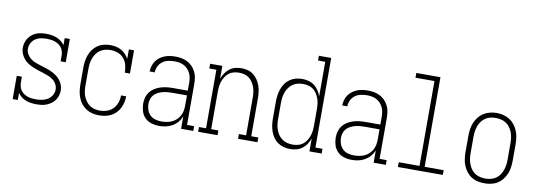

<svg xmlns="http://www.w3.org/2000/svg" viewBox="-57 -1100 4115 1473"><g transform="rotate(10 2000.0 -363.5)"><path d="M259 8Q238 8 217.5 5Q197 2 178 -5Q159 -12 142.5 -25Q126 -38 114 -55V0H74V-181H114V-136Q114 -120 118.5 -104Q123 -88 132.5 -74.5Q142 -61 156 -52Q170 -43 185.5 -37.5Q201 -32 217.5 -30.5Q234 -29 250 -29Q274 -29 297.5 -33.5Q321 -38 341 -50.5Q361 -63 373.5 -84Q386 -105 386 -129Q386 -151 375 -171Q364 -191 346 -204Q328 -217 307.5 -225Q287 -233 265.5 -239.5Q244 -246 223 -253Q202 -260 182 -269Q162 -278 143.5 -290.5Q125 -303 111.5 -320.5Q98 -338 90 -359Q82 -380 82 -402Q82 -422 87.5 -441Q93 -460 104 -476.5Q115 -493 130.5 -505.5Q146 -518 164.5 -525.5Q183 -533 202.5 -535.5Q222 -538 242 -538Q262 -538 282.5 -535Q303 -532 322 -524.5Q341 -517 357.5 -504.5Q374 -492 386 -475V-530H426V-349H386V-394Q386 -410 381.5 -426Q377 -442 367.5 -455Q358 -468 344 -477.5Q330 -487 314.5 -492Q299 -497 283 -499Q267 -501 251 -501Q228 -501 205 -496.5Q182 -492 163 -479Q144 -466 133 -445Q122 -424 122 -402Q122 -379 133 -359.5Q144 -340 161.5 -326.5Q179 -313 200 -305Q221 -297 242 -290.5Q263 -284 284 -277.5Q305 -271 325.5 -261.5Q346 -252 364 -239.5Q382 -227 396 -210Q410 -193 418 -172Q426 -151 426 -129Q426 -108 420 -88.5Q414 -69 402.5 -52.5Q391 -36 374 -24Q357 -12 338.5 -4.5Q320 3 299.5 5.5Q279 8 259 8Z M747 8Q721 8 695.5 2Q670 -4 648 -18Q626 -32 609.5 -52.5Q593 -73 583.5 -97.5Q574 -122 570 -148Q566 -174 566 -200V-330Q566 -356 569.5 -381.5Q573 -407 582 -431Q591 -455 606.5 -476Q622 -497 643.5 -511.5Q665 -526 690 -532Q715 -538 741 -538Q763 -538 785 -533.5Q807 -529 826 -518.5Q845 -508 860.5 -491.5Q876 -475 886 -456V-530H926V-349H886Q886 -378 879 -406.5Q872 -435 853.5 -457.5Q835 -480 807 -490.5Q779 -501 750 -501Q729 -501 708 -496Q687 -491 669.5 -479.5Q652 -468 639.5 -450.5Q627 -433 619.5 -413Q612 -393 609 -372Q606 -351 606 -330V-200Q606 -179 608.5 -158Q611 -137 618.5 -117.5Q626 -98 638.5 -80.5Q651 -63 668 -51Q685 -39 705.5 -34Q726 -29 747 -29Q776 -29 803 -38Q830 -47 849.5 -67.5Q869 -88 878.5 -115.5Q888 -143 888 -171Q888 -171 888 -171.5Q888 -172 888 -172H928Q928 -172 928 -171.5Q928 -171 928 -171Q928 -147 922.5 -123.5Q917 -100 906 -78.5Q895 -57 878 -40Q861 -23 840 -12Q819 -1 795 3.5Q771 8 747 8Z M1215 8Q1185 8 1155.5 -1Q1126 -10 1105 -31Q1084 -52 1075 -81.5Q1066 -111 1066 -141Q1066 -165 1072.5 -188.5Q1079 -212 1093.5 -231Q1108 -250 1129 -263Q1150 -276 1172.5 -283.5Q1195 -291 1219 -294Q1243 -297 1268 -297H1386V-358Q1386 -377 1383 -395.5Q1380 -414 1372 -431Q1364 -448 1351 -462Q1338 -476 1321.5 -485Q1305 -494 1286 -497.5Q1267 -501 1248 -501Q1224 -501 1199.5 -496Q1175 -491 1155 -476.5Q1135 -462 1123.5 -439Q1112 -416 1112 -391H1072Q1073 -413 1079 -434Q1085 -455 1097 -472.5Q1109 -490 1126.5 -503Q1144 -516 1164 -524Q1184 -532 1205.5 -535Q1227 -538 1248 -538Q1272 -538 1296 -533.5Q1320 -529 1341 -518.5Q1362 -508 1379 -490.5Q1396 -473 1407 -451.5Q1418 -430 1422 -406Q1426 -382 1426 -358V-37H1481V0H1386V-96Q1376 -71 1358.5 -50.5Q1341 -30 1317.5 -16.5Q1294 -3 1267.5 2.5Q1241 8 1215 8ZM1227 -29Q1248 -29 1268.5 -32.5Q1289 -36 1308 -44.5Q1327 -53 1342.5 -67.5Q1358 -82 1368 -100Q1378 -118 1382 -138.5Q1386 -159 1386 -180V-260H1268Q1249 -260 1230 -258Q1211 -256 1193.5 -251Q1176 -246 1159 -237Q1142 -228 1129.5 -214Q1117 -200 1111.5 -181.5Q1106 -163 1106 -145Q1106 -121 1114 -98Q1122 -75 1139 -58.5Q1156 -42 1179.5 -35.5Q1203 -29 1227 -29Z M1519 0V-37H1574V-493H1519V-530H1614V-429Q1622 -452 1636 -473Q1650 -494 1669.5 -509.5Q1689 -525 1713.5 -531.5Q1738 -538 1763 -538Q1788 -538 1812.5 -531.5Q1837 -525 1856.5 -509.5Q1876 -494 1890 -473Q1904 -452 1912 -428.5Q1920 -405 1923 -380Q1926 -355 1926 -330V-37H1981V0H1830V-37H1886V-330Q1886 -351 1883.5 -371.5Q1881 -392 1874 -411.5Q1867 -431 1855.5 -448.5Q1844 -466 1827.5 -478.5Q1811 -491 1791 -496Q1771 -501 1750 -501Q1729 -501 1709 -496Q1689 -491 1672.5 -478.5Q1656 -466 1644.5 -448.5Q1633 -431 1626 -411.5Q1619 -392 1616.5 -371.5Q1614 -351 1614 -330V-37H1670V0Z M2236 8Q2211 8 2186 1.5Q2161 -5 2140 -19.5Q2119 -34 2104.5 -55Q2090 -76 2081.5 -100Q2073 -124 2069.5 -149.5Q2066 -175 2066 -200V-330Q2066 -355 2069.5 -380.5Q2073 -406 2081.5 -430Q2090 -454 2104.5 -475Q2119 -496 2140 -510.5Q2161 -525 2186 -531.5Q2211 -538 2236 -538Q2261 -538 2285.5 -531.5Q2310 -525 2330 -510Q2350 -495 2364 -473.5Q2378 -452 2386 -429V-698H2330V-735H2426V-37H2481V0H2386V-101Q2378 -78 2364 -56.5Q2350 -35 2330 -20Q2310 -5 2285.5 1.5Q2261 8 2236 8ZM2249 -29Q2270 -29 2290.5 -34Q2311 -39 2327.5 -51.5Q2344 -64 2355.5 -81.5Q2367 -99 2374 -118.5Q2381 -138 2383.5 -158.5Q2386 -179 2386 -200V-330Q2386 -351 2383.5 -371.5Q2381 -392 2374 -411.5Q2367 -431 2355.5 -448.5Q2344 -466 2327.5 -478.5Q2311 -491 2290.5 -496Q2270 -501 2249 -501Q2228 -501 2207 -496Q2186 -491 2169 -479Q2152 -467 2139.5 -450Q2127 -433 2119.5 -413Q2112 -393 2109 -372Q2106 -351 2106 -330V-200Q2106 -179 2109 -158Q2112 -137 2119.5 -117Q2127 -97 2139.5 -80Q2152 -63 2169 -51Q2186 -39 2207 -34Q2228 -29 2249 -29Z M2715 8Q2685 8 2655.5 -1Q2626 -10 2605 -31Q2584 -52 2575 -81.5Q2566 -111 2566 -141Q2566 -165 2572.5 -188.5Q2579 -212 2593.5 -231Q2608 -250 2629 -263Q2650 -276 2672.5 -283.5Q2695 -291 2719 -294Q2743 -297 2768 -297H2886V-358Q2886 -377 2883 -395.5Q2880 -414 2872 -431Q2864 -448 2851 -462Q2838 -476 2821.5 -485Q2805 -494 2786 -497.5Q2767 -501 2748 -501Q2724 -501 2699.5 -496Q2675 -491 2655 -476.5Q2635 -462 2623.5 -439Q2612 -416 2612 -391H2572Q2573 -413 2579 -434Q2585 -455 2597 -472.5Q2609 -490 2626.5 -503Q2644 -516 2664 -524Q2684 -532 2705.5 -535Q2727 -538 2748 -538Q2772 -538 2796 -533.5Q2820 -529 2841 -518.5Q2862 -508 2879 -490.5Q2896 -473 2907 -451.5Q2918 -430 2922 -406Q2926 -382 2926 -358V-37H2981V0H2886V-96Q2876 -71 2858.5 -50.5Q2841 -30 2817.5 -16.5Q2794 -3 2767.5 2.5Q2741 8 2715 8ZM2727 -29Q2748 -29 2768.5 -32.5Q2789 -36 2808 -44.5Q2827 -53 2842.5 -67.5Q2858 -82 2868 -100Q2878 -118 2882 -138.5Q2886 -159 2886 -180V-260H2768Q2749 -260 2730 -258Q2711 -256 2693.5 -251Q2676 -246 2659 -237Q2642 -228 2629.5 -214Q2617 -200 2611.5 -181.5Q2606 -163 2606 -145Q2606 -121 2614 -98Q2622 -75 2639 -58.5Q2656 -42 2679.5 -35.5Q2703 -29 2727 -29Z M3075 0V-37H3237V-698H3089V-735H3277V-37H3425V0Z M3750 8Q3724 8 3698 2.5Q3672 -3 3649.5 -17Q3627 -31 3610.5 -52Q3594 -73 3584 -97Q3574 -121 3570 -147.5Q3566 -174 3566 -200V-330Q3566 -356 3570 -382.5Q3574 -409 3584 -433Q3594 -457 3610.5 -478Q3627 -499 3649.5 -513Q3672 -527 3698 -533.5Q3724 -540 3750 -540Q3776 -540 3802 -533.5Q3828 -527 3850.5 -513Q3873 -499 3889.5 -478Q3906 -457 3916 -433Q3926 -409 3930 -382.5Q3934 -356 3934 -330V-200Q3934 -174 3930 -147.5Q3926 -121 3916 -97Q3906 -73 3889.5 -52Q3873 -31 3850.5 -17Q3828 -3 3802 2.5Q3776 8 3750 8ZM3750 -29Q3771 -29 3792 -34Q3813 -39 3830.5 -50.5Q3848 -62 3860.5 -79.5Q3873 -97 3880.5 -117Q3888 -137 3891 -158Q3894 -179 3894 -200V-330Q3894 -351 3891 -372.5Q3888 -394 3880.5 -414Q3873 -434 3860 -451.5Q3847 -469 3829 -480.5Q3811 -492 3790 -496.5Q3769 -501 3748 -501Q3727 -501 3706.5 -496Q3686 -491 3668.5 -479Q3651 -467 3638.5 -449.5Q3626 -432 3619 -412.5Q3612 -393 3609 -372Q3606 -351 3606 -330V-200Q3606 -179 3609 -158Q3612 -137 3619.5 -117Q3627 -97 3639.5 -79.5Q3652 -62 3669.5 -50.5Q3687 -39 3708 -34Q3729 -29 3750 -29Z"/></g></svg>

Font: Iosevka Slab Extralight
Style: Regular
Weight: 200
Monospace: yes
Designer: Belleve Invis
Foundry: Belleve Invis
Version: Version 11.1.1; ttfautohint (v1.8.3)